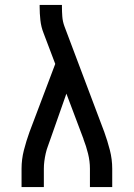

<svg xmlns="http://www.w3.org/2000/svg" viewBox="-20 -755 540 775"><path d="M67 0V-74Q67 -112 76.5 -149Q86 -186 99 -222L203 -497L156 -621Q146 -646 143 -673.5Q140 -701 140 -728V-735H230V-728Q230 -708 231.5 -688Q233 -668 240 -649L401 -222Q414 -186 423.5 -149Q433 -112 433 -74V0H343V-74Q343 -104 335.5 -134.5Q328 -165 317 -193V-194L248 -377L184 -195Q179 -180 173.5 -165.5Q168 -151 164.5 -135.5Q161 -120 159 -104.5Q157 -89 157 -74V0Z"/></svg>

Font: Iosevka Curly Slab Medium
Style: Regular
Weight: 500
Monospace: yes
Designer: Belleve Invis
Foundry: Belleve Invis
Version: Version 22.1.2; ttfautohint (v1.8.4)